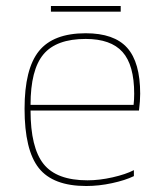

<svg xmlns="http://www.w3.org/2000/svg" viewBox="-20 -615 543 641"><path d="M427 -47V-27Q398 -13 354 -3.5Q310 6 268 6Q157 6 109.5 -54Q62 -114 62 -252Q62 -385 110 -444.5Q158 -504 266 -504Q361 -504 404.5 -455.5Q448 -407 448 -302Q448 -290 447 -276Q446 -262 444 -246H82Q82 -122 125.5 -67.5Q169 -13 272 -13Q312 -13 356 -23Q400 -33 427 -47ZM428 -302Q428 -398 389 -441.5Q350 -485 266 -485Q168 -485 125 -433.5Q82 -382 82 -265H426Q427 -274 427.5 -283Q428 -292 428 -302ZM383 -595V-576H150V-595Z"/></svg>

Font: Blinker Thin
Style: Regular
Weight: 100
Designer: Juergen Huber
Foundry: supertype
Version: Version 1.017;hotconv 1.0.117;makeotfexe 2.5.65602